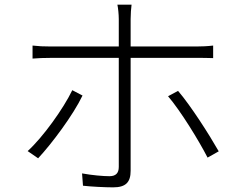

<svg xmlns="http://www.w3.org/2000/svg" viewBox="-20 -786 1040 826"><path d="M291 -398C253 -319 165 -196 99 -136L144 -105C202 -167 295 -291 335 -375ZM897 -590C873 -587 846 -586 825 -586H542V-704C542 -724 544 -752 546 -766H485C488 -753 491 -724 491 -704V-586H198C166 -586 147 -587 120 -590V-534C146 -536 168 -537 199 -537H491V-68C491 -41 478 -28 451 -28C424 -28 377 -32 333 -40L337 13C372 17 431 20 467 20C521 20 542 -2 542 -51V-537H826C848 -537 873 -537 897 -536ZM703 -372C757 -309 835 -182 873 -108L921 -135C880 -207 801 -331 746 -395Z"/></svg>

Font: Noto Sans CJK Light
Style: Regular
Weight: 300
Designer: Ryoko NISHIZUKA (kana & ideographs); Paul D. Hunt (Latin, Greek & Cyrillic); Wenlong ZHANG (bopomofo); Sandoll Communica
Foundry: Adobe Systems Incorporated
Version: Version 1.000;PS 1;hotconv 1.0.78;makeotf.lib2.5.61930